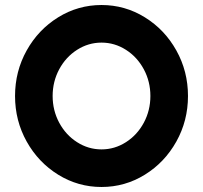

<svg xmlns="http://www.w3.org/2000/svg" viewBox="-20 -733 810 766"><path d="M385 13Q291.5 13 212.2 -36Q133 -85 86.5 -168.2Q40 -251.5 40 -350Q40 -448.5 86.5 -531.8Q133 -615 212.2 -664Q291.5 -713 385 -713Q478.5 -713 557.8 -664Q637 -615 683.5 -531.8Q730 -448.5 730 -350Q730 -251.5 683.5 -168.2Q637 -85 557.8 -36Q478.5 13 385 13ZM385 -137Q437.5 -137 482.5 -165.8Q527.5 -194.5 553.8 -243.5Q580 -292.5 580 -350Q580 -407.5 553.8 -456.5Q527.5 -505.5 482.5 -534.2Q437.5 -563 385 -563Q332.5 -563 287.5 -534.2Q242.5 -505.5 216.2 -456.5Q190 -407.5 190 -350Q190 -292.5 216.2 -243.5Q242.5 -194.5 287.5 -165.8Q332.5 -137 385 -137Z"/></svg>

Font: Urbanist
Style: Regular
Weight: 400
Designer: Corey Hu
Foundry: Corey Hu
Version: Version 1.2; befe77262ef67d88f1d94aa3d2e49ef1327b4483